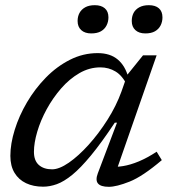

<svg xmlns="http://www.w3.org/2000/svg" viewBox="-20 -711 664 741"><path d="M357.5 -42 431.5 -237.5H423Q371.5 -160 331.2 -111.2Q291 -62.5 258.8 -36.2Q226.5 -10 199.2 -0.2Q172 9.5 146.5 9.5Q109 9.5 80.5 -4Q52 -17.5 36 -44Q20 -70.5 20 -109.5Q20 -156 36.8 -210Q53.5 -264 84.2 -316.2Q115 -368.5 157 -411.5Q199 -454.5 249.8 -480.2Q300.5 -506 357 -506Q405 -506 434.2 -481.5Q463.5 -457 475.5 -411.5L471 -381Q452.5 -419 426 -435Q399.5 -451 367.5 -451Q325 -451 286.5 -428.8Q248 -406.5 216 -369.8Q184 -333 160.2 -289.5Q136.5 -246 123.8 -202.8Q111 -159.5 111 -125Q111 -91 130 -74.2Q149 -57.5 181 -57.5Q208.5 -57.5 245.8 -83.2Q283 -109 322 -152.2Q361 -195.5 394.8 -248.8Q428.5 -302 448.5 -357L471.5 -422.5L532 -497.5H584.5L424 -37.5L404 -68Q426.5 -65.5 454.8 -70Q483 -74.5 516 -88.2Q549 -102 584.5 -125.5L604.5 -93Q530.5 -30 480 -10Q429.5 10 400 10Q369 10 358.2 -2.8Q347.5 -15.5 357.5 -42ZM332 -582Q307.5 -582 293.5 -594.8Q279.5 -607.5 279.5 -630Q279.5 -647.5 286.8 -661Q294 -674.5 308.8 -682.8Q323.5 -691 346 -691Q370.5 -691 384.5 -679Q398.5 -667 398.5 -644Q398.5 -627 391.2 -612.8Q384 -598.5 369.5 -590.2Q355 -582 332 -582ZM541 -582Q516.5 -582 502.5 -594.8Q488.5 -607.5 488.5 -630Q488.5 -647.5 495.5 -661Q502.5 -674.5 517.5 -682.8Q532.5 -691 554.5 -691Q579.5 -691 593.2 -679Q607 -667 607 -644Q607 -627 599.8 -612.8Q592.5 -598.5 578 -590.2Q563.5 -582 541 -582Z"/></svg>

Font: Newsreader 8pt
Style: Italic
Weight: 400
Italic angle: -17°
Version: Version 1.003